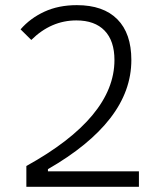

<svg xmlns="http://www.w3.org/2000/svg" viewBox="-20 -723 626 743"><path d="M82 0V-80.6Q422.9 -269 422.9 -490.7Q422.9 -564.9 384.8 -604.5Q346.7 -644 275.4 -644Q177.7 -644 101.1 -568.4L59.6 -609.4Q96.7 -652.3 151.6 -677.7Q206.5 -703.1 277.3 -703.1Q379.9 -703.1 434.1 -648.4Q488.3 -593.8 488.3 -490.7Q488.3 -371.1 406.7 -265.6Q325.2 -160.2 165.5 -68.4V-60.1H517.6V0Z"/></svg>

Font: Cascadia Mono PL Light
Style: Regular
Weight: 300
Monospace: yes
Designer: Aaron Bell
Foundry: Saja Typeworks
Version: Version 2404.023; ttfautohint (v1.8.4)